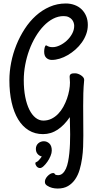

<svg xmlns="http://www.w3.org/2000/svg" viewBox="-20 -734 553 1108"><path d="M252.9 337.9Q241.2 330.6 239.5 320.6Q237.8 310.5 241.9 300.8Q246.1 291 254.2 282.5Q262.2 273.9 271.2 269Q280.3 264.2 287.6 264.6Q294.9 265.1 297.9 272.9Q305.2 276.9 314.9 276.9Q330.1 276.9 341.3 266.8Q352.5 256.8 360.4 239.5Q368.2 222.2 372.8 199Q377.4 175.8 380.1 149.7Q382.8 123.5 383.8 95.9Q384.8 68.4 384.8 42Q384.8 9.8 383.8 -15.1Q382.8 -40 382.8 -58.1Q351.1 -11.2 312.5 14.4Q273.9 40 228 40Q181.6 40 145.5 17.8Q109.4 -4.4 84.7 -45.2Q60.1 -85.9 47.1 -143.3Q34.2 -200.7 34.2 -271Q34.2 -320.8 44.4 -373Q54.7 -425.3 74.5 -474.4Q94.2 -523.4 122.6 -567.1Q150.9 -610.8 187 -643.3Q223.1 -675.8 266.6 -694.8Q310.1 -713.9 359.9 -713.9Q386.7 -713.9 410.2 -705.3Q433.6 -696.8 450.4 -680.7Q467.3 -664.6 477.1 -641.6Q486.8 -618.7 486.8 -589.8Q486.8 -562.5 477.5 -537.1Q468.3 -511.7 452.4 -489.3Q436.5 -466.8 415.5 -448.2Q394.5 -429.7 371.6 -416.3Q348.6 -402.8 324.7 -395.5Q300.8 -388.2 278.8 -388.2Q260.7 -388.2 247.8 -399.7Q234.9 -411.1 234.9 -436Q234.9 -441.4 235.6 -447.8Q236.3 -454.1 237.8 -459.5Q239.3 -464.8 241.2 -468.5Q243.2 -472.2 246.1 -472.2Q248.5 -472.2 250.7 -470.5Q252.9 -468.8 256.6 -467Q260.3 -465.3 266.6 -463.6Q272.9 -461.9 284.2 -461.9Q303.2 -461.9 325 -472.2Q346.7 -482.4 365.2 -499.5Q383.8 -516.6 396 -538.8Q408.2 -561 408.2 -585Q408.2 -593.8 405 -603.5Q401.9 -613.3 394.8 -621.6Q387.7 -629.9 376 -635.5Q364.3 -641.1 347.2 -641.1Q315.9 -641.1 286.6 -626Q257.3 -610.8 231.9 -584.2Q206.5 -557.6 185.3 -522Q164.1 -486.3 148.9 -445.3Q133.8 -404.3 125.5 -359.9Q117.2 -315.4 117.2 -272Q117.2 -217.8 125.7 -174.6Q134.3 -131.3 149.4 -101.1Q164.6 -70.8 185.3 -54.4Q206.1 -38.1 230 -38.1Q255.4 -38.1 276.9 -48.6Q298.3 -59.1 315.4 -76.7Q332.5 -94.2 345.2 -117.2Q357.9 -140.1 366.5 -164.6Q375 -189 379.4 -213.1Q383.8 -237.3 383.8 -257.8Q383.8 -265.6 382.8 -275.6Q381.8 -285.6 381.8 -291Q381.8 -298.3 384.5 -302.2Q387.2 -306.2 391.6 -308.1Q396 -310.1 401.9 -310.5Q407.7 -311 414.1 -311Q420.9 -311 429.7 -308.1Q438.5 -305.2 446.5 -300Q454.6 -294.9 460.2 -288.1Q465.8 -281.2 465.8 -272.9Q461.9 -232.4 460.9 -196Q460 -159.7 460 -122.1Q460 -84 460.4 -43.2Q460.9 -2.4 460.9 48.8Q460.9 78.1 459.7 112.1Q458.5 146 453.6 179.9Q448.7 213.9 439.5 245.4Q430.2 276.9 413.6 301Q397 325.2 372.6 339.6Q348.1 354 313 354Q295.9 354 280.8 350.1Q265.6 346.2 252.9 337.9ZM232.9 81.1Q251 81.1 264.9 94.2Q278.8 107.4 278.8 134.8Q278.8 148.9 271.5 166.5Q264.2 184.1 253.4 199.5Q242.7 214.8 231.2 225.3Q219.7 235.8 210.9 235.8Q205.1 235.8 200 233.2Q194.8 230.5 191.4 226.3Q188 222.2 186 217.3Q184.1 212.4 184.1 208Q184.1 204.1 185.8 203.4Q187.5 202.6 189.9 201.2Q195.3 199.7 203.6 191.2Q211.9 182.6 221.2 168.9Q207 166 197 154.5Q187 143.1 187 125Q187 114.7 190.9 106.4Q194.8 98.1 201.4 92.5Q208 86.9 216.1 84Q224.1 81.1 232.9 81.1Z"/></svg>

Font: Grand Hotel
Style: Regular
Weight: 400
Designer: Brian J. Bonislawsky & Jim Lyles for Astigmatic (AOETI)
Foundry: Astigmatic (AOETI)
Version: Version 001.000